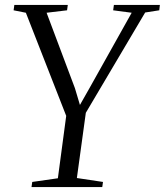

<svg xmlns="http://www.w3.org/2000/svg" viewBox="-20 -763 672 783"><path d="M108.5 0 111.5 -21 216 -36 250 -290.5 85.5 -711 35.5 -721 38.5 -743H256.5L253.5 -721L170 -711L285.5 -403.5L306 -335L346 -405.5L517 -711L441.5 -721L444.5 -743H632L629.5 -721L572 -712L330 -303L293.5 -37L400 -21L397 0Z"/></svg>

Font: Merriweather 120pt Light
Style: Italic
Weight: 300
Italic angle: -7.8°
Version: Version 2.101